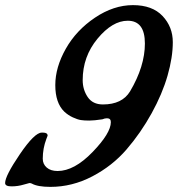

<svg xmlns="http://www.w3.org/2000/svg" viewBox="-33 -717 695 750"><path d="M164 13Q114 13 91 0Q87 -2 82 -2L60 4Q37 11 12 11Q-13 11 -13 -2Q-13 -30 44.5 -114.5Q102 -199 130 -199H135Q153 -199 153 -187Q153 -186 148 -174Q134 -137 134 -97Q134 -76 149.5 -62.5Q165 -49 192 -49Q257 -49 328.5 -123Q400 -197 400 -240Q400 -255 385 -255Q376 -255 367 -251Q335 -246 315.5 -246Q296 -246 283 -248Q270 -250 251.5 -258.5Q233 -267 218 -281Q183 -315 183 -384.5Q183 -454 224 -526.5Q265 -599 338 -648Q411 -697 486.5 -697Q562 -697 602 -654.5Q642 -612 642 -552.5Q642 -493 621.5 -421.5Q601 -350 559 -274Q517 -198 461.5 -133.5Q406 -69 327.5 -28Q249 13 164 13ZM466 -636Q406 -636 348 -566Q290 -496 290 -404Q290 -367 309.5 -338Q329 -309 369 -309Q444 -309 475 -360Q533 -458 533 -547Q533 -636 466 -636Z"/></svg>

Font: Condiment
Style: Regular
Weight: 400
Designer: Angel Koziupa, Alejandro Paul
Foundry: Angel Koziupa, Alejandro Paul
Version: Version 1.001